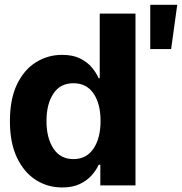

<svg xmlns="http://www.w3.org/2000/svg" viewBox="-20 -785 770 813"><path d="M243.7 8.8Q181.2 8.8 131.1 -23.4Q81.1 -55.7 51.5 -118.2Q22 -180.7 22 -272Q22 -365.7 52.2 -428.2Q82.5 -490.7 132.8 -521.7Q183.1 -552.7 242.7 -552.7Q288.6 -552.7 319.3 -537.4Q350.1 -522 369.1 -499Q388.2 -476.1 397.9 -453.6H402.3V-727.5H553.7V0H404.8V-87.4H397.9Q387.7 -64.9 368.2 -42.7Q348.6 -20.5 318.1 -5.9Q287.6 8.8 243.7 8.8ZM291 -111.3Q345.7 -111.3 375.7 -155.5Q405.8 -199.7 405.8 -272.5Q405.8 -345.7 376 -389.2Q346.2 -432.6 291 -432.6Q234.9 -432.6 205.8 -388.2Q176.8 -343.8 176.8 -272.5Q176.8 -201.2 206.1 -156.2Q235.4 -111.3 291 -111.3ZM616.2 -577.1V-764.6H730.5L704.6 -577.1Z"/></svg>

Font: Inter Tight
Style: Bold
Weight: 700
Designer: Rasmus Andersson
Foundry: rsms
Version: Version 3.004; ttfautohint (v1.8.4.7-5d5b)